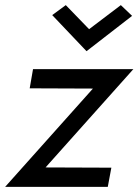

<svg xmlns="http://www.w3.org/2000/svg" viewBox="-35 -730 541 750"><path d="M328 -384 -15 0H386L400 -75L143 -76L486 -460H94L81 -385ZM313 -616 222 -710 169 -671 303 -530 481 -668 437 -710Z"/></svg>

Font: Jost* 400 Book Italic
Style: Italic
Weight: 400
Italic angle: -10°
Version: Version 3.200; ttfautohint (v0.97) -l 8 -r 50 -G 200 -x 14 -